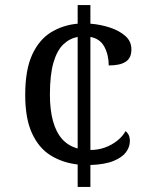

<svg xmlns="http://www.w3.org/2000/svg" viewBox="-20 -734 599 754"><path d="M285 -88Q225 -95 178.5 -124Q132 -153 105.5 -211Q79 -269 79 -361Q79 -460 106.5 -519.5Q134 -579 181 -607.5Q228 -636 285 -641V-714H335V-641Q374 -638 411 -626Q448 -614 472 -593Q496 -572 496 -540Q496 -523 490.5 -511Q485 -499 473.5 -491.5Q462 -484 445.5 -480.5Q429 -477 407 -477Q407 -518 390 -550Q373 -582 335 -589V-145Q366 -145 393 -155Q420 -165 441 -182Q462 -199 473 -219Q481 -213 485.5 -203.5Q490 -194 490 -180Q490 -157 475 -136.5Q460 -116 426 -102Q392 -88 335 -86V0H285ZM285 -589Q253 -583 228.5 -559.5Q204 -536 190 -488.5Q176 -441 176 -362Q176 -303 188 -259Q200 -215 224 -188Q248 -161 285 -151Z"/></svg>

Font: Noto Serif Armenian
Style: Regular
Weight: 400
Designer: Monotype Design Team
Foundry: Monotype Imaging Inc.
Version: Version 2.007